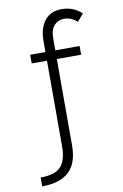

<svg xmlns="http://www.w3.org/2000/svg" viewBox="-101 -765 670 1046"><g transform="rotate(-10 234.5 -242.0)"><path d="M45 224.5V175.5Q125.5 175.5 157.5 140.2Q189.5 105 189.5 28.5V-445H105V-493H189.5V-557Q189.5 -624 222 -666Q254.5 -708 315.5 -708Q382 -708 427 -665L392 -624Q360.5 -654 319.5 -654Q288 -654 266 -630.8Q244 -607.5 244 -557V-493H378.5V-445H244V33Q244 131 193.8 177.8Q143.5 224.5 45 224.5Z"/></g></svg>

Font: Acari Sans Neue
Style: Regular
Weight: 400
Designer: Alfredo Marco Pradil (font), Cristiano Sobral (main changes)
Foundry: Hanken Design Co. (font), Cristiano Sobral (main changes)
Version: Version 2.459;March 19, 2022;FontCreator 14.0.0.2808 64-bit;